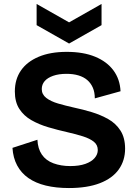

<svg xmlns="http://www.w3.org/2000/svg" viewBox="-20 -936 692 970"><path d="M328 14Q263 14 211.5 1.5Q160 -11 123.5 -36.5Q87 -62 66.5 -100.5Q46 -139 43 -189L169 -230Q171 -185 191.5 -155Q212 -125 250 -111Q288 -97 335 -97Q380 -97 411 -108Q442 -119 458 -137.5Q474 -156 474 -178Q474 -204 454 -220Q434 -236 399.5 -247Q365 -258 321 -268Q272 -279 224.5 -293Q177 -307 138.5 -329Q100 -351 77.5 -386Q55 -421 55 -474Q55 -535 85.5 -579.5Q116 -624 175 -649Q234 -674 317 -674Q401 -674 460.5 -649.5Q520 -625 553 -580.5Q586 -536 589 -475L459 -439Q459 -470 449 -493Q439 -516 421 -531.5Q403 -547 376.5 -555Q350 -563 316 -563Q277 -563 248.5 -553Q220 -543 205.5 -526Q191 -509 191 -486Q191 -459 213.5 -441.5Q236 -424 273.5 -413Q311 -402 356 -392Q399 -383 443.5 -369.5Q488 -356 526.5 -334.5Q565 -313 588.5 -276.5Q612 -240 612 -185Q612 -125 580 -80Q548 -35 484.5 -10.5Q421 14 328 14ZM165 -916 329 -823 493 -916V-809L329 -716L165 -809Z"/></svg>

Font: Bricolage Grotesque
Style: Bold
Weight: 700
Designer: Mathieu Triay
Foundry: Atelier Triay
Version: Version 1.001;gftools[0.9.33.dev8+g029e19f]